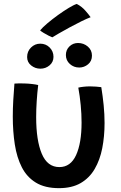

<svg xmlns="http://www.w3.org/2000/svg" viewBox="-20 -952 629 998"><path d="M387 -496.5Q396 -499 413.2 -501Q430.5 -503 447.5 -503Q462 -503 479 -501.8Q496 -500.5 506.5 -499Q514 -453 518.8 -405.5Q523.5 -358 523.5 -312.5Q523.5 -243 511.5 -181.8Q499.5 -120.5 472.2 -73.8Q445 -27 399.5 -0.5Q354 26 286.5 26Q213.5 26 166.5 -2.8Q119.5 -31.5 93.5 -82.5Q67.5 -133.5 57 -201Q46.5 -268.5 46.5 -346Q46.5 -388 49 -431.5Q51.5 -475 55 -517.5Q79.5 -519.5 111 -518Q129.5 -517.5 148 -515.2Q166.5 -513 178.5 -510Q173.5 -468.5 170.8 -426.2Q168 -384 168 -343.5Q168 -222 197.2 -152.8Q226.5 -83.5 288.5 -83.5Q347 -83.5 375.5 -145.8Q404 -208 404 -315Q404 -359.5 399.5 -406.2Q395 -453 387 -496.5ZM392 -601Q363.5 -601 343 -619.5Q322.5 -638 322.5 -666Q322.5 -693 341 -710.8Q359.5 -728.5 385.5 -728.5Q415 -728.5 436.5 -710Q458 -691.5 458 -663Q458 -634.5 437.8 -617.8Q417.5 -601 392 -601ZM190 -595Q163 -595 142 -611.8Q121 -628.5 121 -655.5Q121 -685 141.2 -705Q161.5 -725 189 -725Q218.5 -725 238.2 -705Q258 -685 258 -656.5Q258 -629.5 237.5 -612.2Q217 -595 190 -595ZM379 -931.5Q405.5 -918 425 -895.2Q444.5 -872.5 451 -862.5Q432 -855.5 402.5 -841Q373 -826.5 341.8 -809.5Q310.5 -792.5 285.8 -778.2Q261 -764 252 -758Q247 -759.5 233.5 -766.2Q220 -773 206.8 -781Q193.5 -789 188.5 -794Q201 -809.5 226.5 -831Q252 -852.5 281.5 -873.8Q311 -895 337.5 -911Q364 -927 379 -931.5Z"/></svg>

Font: Grandstander Medium
Style: Regular
Weight: 500
Designer: Tyler Finck
Foundry: Etcetera Type Co
Version: Version 1.200; ttfautohint (v1.8.3)